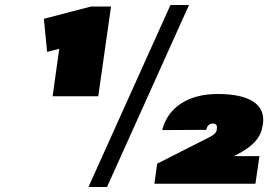

<svg xmlns="http://www.w3.org/2000/svg" viewBox="-20 -733 1107 766"><path d="M372 -349H190L224 -594L261 -550L168 -526L155 -658L343 -707H423ZM660 -713H734L407 13H333ZM607 -80 820 -188Q829 -193 834 -197.5Q839 -202 842 -207Q845 -212 845 -217V-222Q847 -230 842.5 -235Q838 -240 830 -240Q819 -240 812 -233.5Q805 -227 803 -215L627 -214Q645 -283 703 -320.5Q761 -358 849 -358Q944 -358 990.5 -327.5Q1037 -297 1029 -238L1028 -233Q1024 -205 1010 -184Q996 -163 972.5 -145.5Q949 -128 917 -112L749 -27L778 -110H1015L999 0H596Z"/></svg>

Font: Pathway Extreme 28pt Black
Style: Italic
Weight: 900
Italic angle: -8°
Designer: Eduardo Rodriguez Tunni
Foundry: Eduardo Rodriguez Tunni
Version: Version 1.001;gftools[0.9.26]